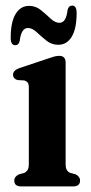

<svg xmlns="http://www.w3.org/2000/svg" viewBox="-20 -666 326 686"><path d="M214.5 -441.5V-81Q214.5 -65.5 218.8 -58.5Q223 -51.5 231.5 -48L249.5 -43.5Q266 -35.5 266 -21Q266 0 241.5 0H55.5Q31 0 31 -21Q31 -35 47.5 -43L66 -48Q74 -51.5 78.5 -58.5Q83 -65.5 83 -81V-352.5Q83 -365.5 79 -370.8Q75 -376 67.5 -378.5L42 -380Q26.5 -385.5 26.5 -399Q26.5 -414 48.5 -422.5L150.5 -456.5Q164.5 -461.5 173.8 -464Q183 -466.5 192 -466.5Q214.5 -466.5 214.5 -441.5ZM188.1 -506Q164.3 -506 145.7 -521Q127.1 -536 111.1 -551Q95.1 -566 80 -566Q55.8 -566 50.6 -520.5Q47.2 -504.5 34.2 -504.5Q18.2 -504.5 18.2 -531Q18.2 -587 35.7 -616Q53.2 -645 83.9 -645Q107.7 -645 126.3 -629.8Q144.9 -614.5 160.9 -599.5Q176.9 -584.5 192.4 -584.5Q216.6 -584.5 221.4 -630.5Q225.3 -646 237.8 -646Q253.8 -646 253.8 -620Q253.8 -563.5 236.3 -534.8Q218.8 -506 188.1 -506Z"/></svg>

Font: Fraunces 72pt Soft SemiBold
Style: Regular
Weight: 600
Version: Version 1.000;[b76b70a41]